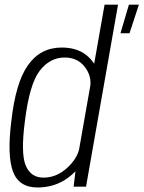

<svg xmlns="http://www.w3.org/2000/svg" viewBox="-20 -805 619 828"><path d="M499.5 -661.5H538.5L579 -785H536ZM297.5 0H351L489 -785H431L307.5 -83.5ZM142 3.5Q218 3.5 275.5 -40Q333 -83.5 342 -130.5L323 -169Q314 -121 268.5 -80Q223 -39 167.5 -39Q113 -39 91 -91Q69 -143 87.5 -283.5Q107 -442 151 -499.5Q195 -557 259 -557Q314.5 -557 345.8 -516.2Q377 -475.5 368.5 -428L400 -465.5Q408.5 -512.5 365 -556.2Q321.5 -600 246.5 -600Q154.5 -600 100.8 -524.2Q47 -448.5 28.5 -279.5Q10.5 -134 36 -65.2Q61.5 3.5 142 3.5Z"/></svg>

Font: Anybody SemiCondensed Light
Style: Italic
Weight: 300
Width: 4
Italic angle: -10°
Version: Version 1.113;gftools[0.9.25]